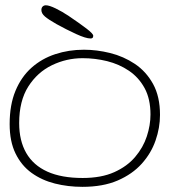

<svg xmlns="http://www.w3.org/2000/svg" viewBox="-20 -683 666 726"><path d="M291.5 23.5Q237 23.5 187.5 11Q138 -1.5 99.5 -29.2Q61 -57 38.8 -102.5Q16.5 -148 16.5 -214Q16.5 -286.5 38.5 -339.5Q60.5 -392.5 99.2 -427Q138 -461.5 189 -478.2Q240 -495 297.5 -495Q346 -495 396.5 -482.5Q447 -470 489.8 -441.5Q532.5 -413 558.8 -365.5Q585 -318 585 -248.5Q585 -200 568.2 -151.8Q551.5 -103.5 516 -64Q480.5 -24.5 425 -0.5Q369.5 23.5 291.5 23.5ZM292.5 -10Q363 -10 412 -32Q461 -54 491.2 -89.8Q521.5 -125.5 535.2 -167.5Q549 -209.5 549 -250Q549 -309 526.8 -349.8Q504.5 -390.5 467.5 -415.5Q430.5 -440.5 385 -451.8Q339.5 -463 292.5 -463Q231.5 -463 176.5 -436.5Q121.5 -410 87 -355.8Q52.5 -301.5 52.5 -217.5Q52.5 -151 79.2 -104.5Q106 -58 159.2 -34Q212.5 -10 292.5 -10ZM322.5 -537.5Q304.5 -537.5 267.5 -554.5Q230.5 -571.5 193.5 -592Q163.5 -609 150 -620.5Q136.5 -632 136.5 -645Q136.5 -653.5 141.2 -658.2Q146 -663 153.5 -663Q166 -663 190.8 -651Q215.5 -639 240 -622.5Q281.5 -594.5 307 -575Q332.5 -555.5 332.5 -548Q332.5 -542.5 330.2 -540Q328 -537.5 322.5 -537.5Z"/></svg>

Font: Gluten Thin Thin
Style: Regular
Weight: 250
Version: Version 1.300